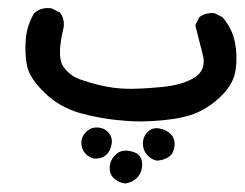

<svg xmlns="http://www.w3.org/2000/svg" viewBox="-20 -123 598 469"><path d="M285.2 325.2Q270.5 323.2 258.8 313Q247.1 302.7 248 285.2Q249 267.6 262.2 254.9Q275.4 242.2 295.4 245.6Q315.4 249 322.3 259.8Q329.1 270.5 326.7 286.6Q324.2 302.7 313 313Q301.8 323.2 285.2 325.2ZM364.3 269.5Q350.6 267.6 339.8 255.9Q329.1 244.1 329.1 227.5Q329.1 210.9 340.8 199.2Q352.5 187.5 370.1 190.9Q387.7 194.3 397.9 205.6Q408.2 216.8 406.2 233.9Q404.3 251 393.6 259.3Q382.8 267.6 364.3 269.5ZM211.9 264.6Q198.2 262.7 188.5 252Q178.7 241.2 178.7 226.1Q178.7 210.9 190.4 199.2Q202.1 187.5 218.8 188.5Q235.4 189.5 245.6 201.7Q255.9 213.9 252.4 230.5Q249 247.1 238.8 255.9Q228.5 264.6 211.9 264.6ZM284.2 171.9Q229.5 168 177.7 153.8Q126 139.6 88.9 103.5Q51.8 67.4 45.9 37.1Q40 6.8 43 -27.3Q45.9 -61.5 63.5 -90.8Q81.1 -106.4 106.4 -102.5L126 -92.8Q137.7 -79.1 135.7 -57.6Q118.2 14.6 133.8 38.1Q149.4 61.5 173.8 70.3Q198.2 79.1 227.5 85.9Q256.8 92.8 288.1 93.8Q319.3 94.7 372.6 89.8Q425.8 85 455.1 66.4Q484.4 47.9 475.6 11.7Q466.8 -24.4 457 -61.5L466.8 -81.1Q482.4 -92.8 503.9 -90.8L523.4 -81.1Q546.9 -53.7 553.7 -20.5Q560.5 12.7 555.7 46.9Q550.8 81.1 522.5 109.4Q494.1 137.7 461.9 151.9Q429.7 166 376.5 170.9Q323.2 175.8 284.2 171.9Z"/></svg>

Font: JasonHandwriting1
Style: Regular
Weight: 400
Version: Version 1.48.20